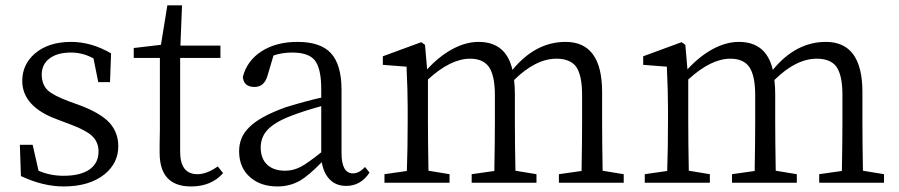

<svg xmlns="http://www.w3.org/2000/svg" viewBox="-20 -669 3290 703"><path d="M212.9 13.7Q137.7 13.7 56.6 -24.4L52.7 -138.7H99.6L121.1 -43.9Q163.1 -25.4 212.9 -25.4Q276.4 -25.4 309.6 -49.8Q340.8 -73.2 340.8 -114.3Q340.8 -149.4 316.4 -171.9Q293.9 -192.4 239.3 -212.9L190.4 -231.4Q61.5 -278.3 61.5 -373Q61.5 -432.6 107.4 -472.7Q157.2 -515.6 240.2 -515.6Q314.5 -515.6 386.7 -473.6L382.8 -368.2H339.8L322.3 -455.1Q283.2 -476.6 240.2 -476.6Q188.5 -476.6 160.2 -454.1Q132.8 -432.6 132.8 -396Q132.8 -359.4 155.3 -337.9Q175.8 -319.3 232.4 -297.9L270.5 -284.2Q346.7 -255.9 380.9 -219.7Q413.1 -183.6 413.1 -133.8Q413.1 -72.3 363.3 -31.2Q307.6 13.7 212.9 13.7Z M679.7 13.7Q564.5 13.7 564.5 -109.4Q564.5 -120.1 564.5 -142.6Q565.4 -172.9 565.4 -194.3V-457H469.7V-493.2L569.3 -504.9L592.8 -649.4H646.5L640.6 -502H787.1V-457H639.6V-113.3Q639.6 -31.2 703.1 -31.2Q737.3 -31.2 777.3 -59.6L796.9 -35.2Q753.9 13.7 679.7 13.7Z M996.1 13.7Q934.6 13.7 896.5 -19.5Q855.5 -54.7 855.5 -115.2Q855.5 -167 891.6 -202.1Q930.7 -242.2 1026.4 -276.4Q1102.5 -299.8 1156.2 -311.5V-342.8Q1156.2 -420.9 1130.9 -450.2Q1107.4 -476.6 1049.8 -476.6Q1012.7 -476.6 981.4 -465.8L960 -393.6Q948.2 -350.6 912.1 -350.6Q872.1 -350.6 869.1 -387.7Q884.8 -447.3 938 -481.4Q991.2 -515.6 1069.3 -515.6Q1152.3 -515.6 1190.4 -475.6Q1230.5 -433.6 1230.5 -339.8V-108.4Q1230.5 -34.2 1272.5 -34.2Q1294.9 -34.2 1316.4 -57.6L1333 -37.1Q1300.8 11.7 1248 11.7Q1210.9 11.7 1188 -11.2Q1165 -34.2 1158.2 -75.2Q1110.4 -26.4 1079.1 -7.8Q1041 13.7 996.1 13.7ZM1024.4 -43.9Q1053.7 -43.9 1082 -58.6Q1107.4 -72.3 1156.2 -111.3V-280.3Q1088.9 -261.7 1046.9 -245.1Q981.4 -220.7 955.1 -188.5Q934.6 -163.1 934.6 -128.9Q934.6 -86.9 960 -64.5Q983.4 -43.9 1024.4 -43.9Z M1387.7 0V-31.2L1469.7 -43Q1472.7 -125 1472.7 -222.7V-276.4Q1472.7 -335 1468.8 -417Q1468.8 -421.9 1468.8 -424.8L1381.8 -431.6V-462.9L1522.5 -514.6L1536.1 -504.9L1543.9 -415Q1586.9 -461.9 1634.8 -488.3Q1684.6 -515.6 1732.4 -515.6Q1833 -515.6 1856.4 -413.1Q1940.4 -515.6 2050.8 -515.6Q2184.6 -515.6 2184.6 -332V-222.7Q2184.6 -151.4 2186.5 -43.9L2263.7 -31.2V0H2026.4V-31.2L2109.4 -43Q2111.3 -152.3 2111.3 -222.7V-322.3Q2111.3 -395.5 2087.9 -426.8Q2065.4 -454.1 2017.6 -454.1Q1941.4 -454.1 1862.3 -376Q1865.2 -352.5 1865.2 -324.2V-222.7Q1865.2 -151.4 1867.2 -43.9L1944.3 -31.2V0H1707V-31.2L1790 -43Q1792 -150.4 1792 -222.7V-320.3Q1792 -393.6 1769.5 -424.8Q1748 -454.1 1701.2 -454.1Q1629.9 -454.1 1546.9 -377.9V-222.7Q1546.9 -151.4 1548.8 -43.9L1626 -31.2V0Z M2340.8 0V-31.2L2422.9 -43Q2425.8 -125 2425.8 -222.7V-276.4Q2425.8 -335 2421.9 -417Q2421.9 -421.9 2421.9 -424.8L2335 -431.6V-462.9L2475.6 -514.6L2489.3 -504.9L2497.1 -415Q2540 -461.9 2587.9 -488.3Q2637.7 -515.6 2685.5 -515.6Q2786.1 -515.6 2809.6 -413.1Q2893.6 -515.6 3003.9 -515.6Q3137.7 -515.6 3137.7 -332V-222.7Q3137.7 -151.4 3139.6 -43.9L3216.8 -31.2V0H2979.5V-31.2L3062.5 -43Q3064.5 -152.3 3064.5 -222.7V-322.3Q3064.5 -395.5 3041 -426.8Q3018.6 -454.1 2970.7 -454.1Q2894.5 -454.1 2815.4 -376Q2818.4 -352.5 2818.4 -324.2V-222.7Q2818.4 -151.4 2820.3 -43.9L2897.5 -31.2V0H2660.2V-31.2L2743.2 -43Q2745.1 -150.4 2745.1 -222.7V-320.3Q2745.1 -393.6 2722.7 -424.8Q2701.2 -454.1 2654.3 -454.1Q2583 -454.1 2500 -377.9V-222.7Q2500 -151.4 2502 -43.9L2579.1 -31.2V0Z"/></svg>

Font: Bpmf Zihi Only R
Style: R
Weight: 400
Foundry: But Ko
Version: Version 1.320